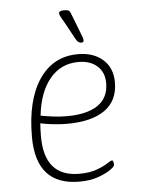

<svg xmlns="http://www.w3.org/2000/svg" viewBox="-52 -760 602 808"><g transform="rotate(-5 248.5 -356.0)"><path d="M251 6Q68 6 68 -199Q68 -354 127 -441.5Q186 -529 291 -529Q357 -529 396.5 -493.5Q436 -458 436 -398Q436 -320 380 -280.5Q324 -241 220 -241Q190 -241 160 -244.5Q130 -248 108 -253Q107 -239 106.5 -225Q106 -211 106 -198Q106 -27 253 -27Q297 -27 327 -38Q357 -49 373.5 -60Q390 -71 395 -71Q399 -71 400.5 -64.5Q402 -58 402 -52Q402 -45 383 -31.5Q364 -18 330.5 -6Q297 6 251 6ZM222 -273Q307 -273 353 -304Q399 -335 399 -398Q399 -443 369.5 -469.5Q340 -496 290 -496Q216 -496 169.5 -440Q123 -384 112 -285Q132 -281 161.5 -277Q191 -273 222 -273ZM310 -576Q296 -576 287 -593L251 -659Q239 -680 233 -690.5Q227 -701 227 -707Q227 -718 248 -718Q266 -718 270.5 -713.5Q275 -709 281 -692L310 -617Q314 -608 317 -598.5Q320 -589 320 -585Q320 -576 310 -576Z"/></g></svg>

Font: Asap Semi Condensed Semi Condensed Thin
Style: Italic
Weight: 100
Width: 4
Italic angle: -6°
Designer: Pablo Cosgaya
Foundry: Omnibus-Type
Version: Version 3.001; ttfautohint (v1.8.4.7-5d5b)